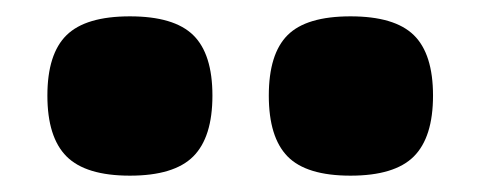

<svg xmlns="http://www.w3.org/2000/svg" viewBox="-20 -822 591 235"><path d="M139 -607Q85 -607 61.5 -630.5Q38 -654 38 -705Q38 -756 61.5 -779Q85 -802 139 -802Q193 -802 216.5 -779Q240 -756 240 -705Q240 -654 216.5 -630.5Q193 -607 139 -607ZM409 -607Q355 -607 332 -630.5Q309 -654 309 -705Q309 -756 332 -779Q355 -802 409 -802Q463 -802 486.5 -779Q510 -756 510 -705Q510 -654 486.5 -630.5Q463 -607 409 -607Z"/></svg>

Font: Encode Sans Narrow
Style: Black
Weight: 900
Designer: Pablo Impallari, Andres Torresi
Foundry: Pablo Impallari, Andres Torresi
Version: Version 1.000; ttfautohint (v1.00) -l 8 -r 50 -G 200 -x 14 -